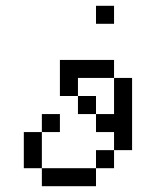

<svg xmlns="http://www.w3.org/2000/svg" viewBox="-20 -645 540 665"><path d="M187.5 -187.5V-250H125V-187.5H62.5Q62.5 -187.5 62.5 -62.5H125V0H312.5V-62.5H125Q125 -62.5 125 -187.5ZM375 -562.5V-625H312.5V-562.5ZM312.5 -62.5H375V-125H312.5ZM375 -125H437.5Q437.5 -125 437.5 -375H375Q375 -375 375 -250H312.5V-187.5H375ZM312.5 -250V-312.5H250V-250ZM250 -312.5V-375H375V-437.5H187.5Q187.5 -437.5 187.5 -312.5Z"/></svg>

Font: BFUnifontExMono
Style: Regular
Weight: 500
Version: Version 15.0.06